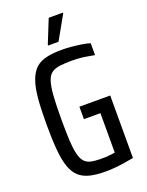

<svg xmlns="http://www.w3.org/2000/svg" viewBox="-202 -1134 1025 1335"><g transform="rotate(-20 310.5 -467.0)"><path d="M340 103Q273 103 225.5 91.5Q178 80 146.5 52Q115 24 97 -26.5Q79 -77 72 -155.5Q65 -234 65 -347Q65 -460 72 -537.5Q79 -615 98 -666.5Q117 -718 147.5 -746Q178 -774 226 -785.5Q274 -797 342 -797Q376 -797 413.5 -793.5Q451 -790 486 -784.5Q521 -779 547 -771V-683Q514 -689 484 -694Q454 -699 428.5 -700.5Q403 -702 383 -702Q331 -702 294 -697.5Q257 -693 233 -676.5Q209 -660 196.5 -622.5Q184 -585 179 -518Q174 -451 174 -347Q174 -255 177 -192Q180 -129 189.5 -88Q199 -47 217 -26Q235 -5 265 2Q295 9 339 9Q358 9 376 8.5Q394 8 411.5 5.5Q429 3 444 1V-291H322V-383H550V79Q519 85 481.5 91Q444 97 408 100Q372 103 340 103ZM263 -857V-863L333 -1037H438V-1031L340 -857Z"/></g></svg>

Font: Farlight84_Sys_V01
Style: Regular
Weight: 400
Designer: Ryoko NISHIZUKA  (kana, bopomofo & ideographs); Paul D. Hunt (Latin, Greek & Cyrillic); Sandoll Communications , Soo-you
Foundry: Adobe
Version: Version 2.004;October 29, 2024;FontCreator 14.0.0.2814 64-bi